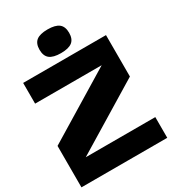

<svg xmlns="http://www.w3.org/2000/svg" viewBox="-213 -1012 1007 1124"><g transform="rotate(-30 290.0 -450.0)"><path d="M110 -140H580V0H0V-280L460 -560H10V-700H570V-420ZM214 -881Q238 -900 290 -900Q342 -900 366 -881Q390 -862 390 -820Q390 -778 366 -759Q342 -740 290 -740Q238 -740 214 -759Q190 -778 190 -820Q190 -862 214 -881Z"/></g></svg>

Font: Fivo Sans Modern Heavy
Style: Regular
Weight: 900
Designer: Alexander Slobzheninov
Foundry: Alexander Slobzheninov
Version: 1.0